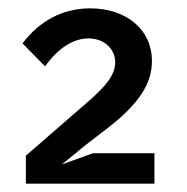

<svg xmlns="http://www.w3.org/2000/svg" viewBox="-20 -790 448 460"><path d="M42 -350H350V-423H203L128 -396L187 -444L239 -484C315 -543 344 -591 344 -644C344 -719 283 -770 196 -770C132 -770 75 -741 34 -686L88 -631C120 -676 157 -698 192 -698C229 -698 256 -673 256 -641C256 -612 236 -586 195 -550L42 -417Z"/></svg>

Font: LaHaus Display SemiBold
Style: Regular
Weight: 600
Designer: We are Make, BastardaType, Dalton Maag Ltd
Foundry: BastardaType, Dalton Maag Ltd
Version: Version 3.100;Glyphs 3.3 (3331)